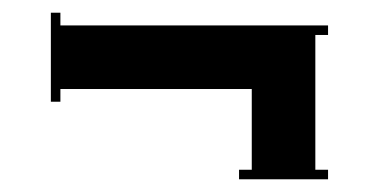

<svg xmlns="http://www.w3.org/2000/svg" viewBox="-20 -655 575 302"><path d="M75 -495H60V-635H75V-615H496V-600H476V-388H496V-373H356V-388H376V-515H75Z"/></svg>

Font: Copperplate CC
Style: Regular
Weight: 400
Designer: indestructible type*
Foundry: Cowboy Collective
Version: Version 1.000